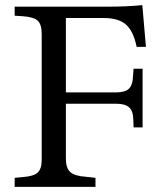

<svg xmlns="http://www.w3.org/2000/svg" viewBox="-20 -726 633 746"><path d="M37 0V-35L68 -38Q111 -41 126.5 -55.5Q142 -70 142 -105V-595Q142 -631 126.5 -645.5Q111 -660 68 -663L37 -665V-700H392Q433 -700 467 -701.5Q501 -703 533 -706L547 -544H511Q498 -606 469 -631Q440 -656 383 -656H236V-367H431Q466 -367 481 -381.5Q496 -396 497 -433L499 -459H534V-231H499L498 -262Q497 -295 481.5 -309Q466 -323 431 -323H236V-110Q236 -73 253 -57.5Q270 -42 315 -39L351 -35V0Z"/></svg>

Font: Hedvig Letters Serif 18pt
Style: Regular
Weight: 400
Designer: Alexander Örn & Tor Weibull
Foundry: Kanon Foundry
Version: Version 1.000